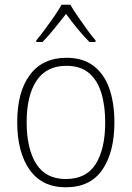

<svg xmlns="http://www.w3.org/2000/svg" viewBox="-20 -784 559 814"><path d="M465 -265Q465 -139 414 -64.5Q363 10 259 10Q158 10 105.5 -64.5Q53 -139 53 -266Q53 -395 107 -467Q161 -539 262 -539Q332 -539 377 -504.5Q422 -470 443.5 -408.5Q465 -347 465 -265ZM93 -266Q93 -154 133.5 -89.5Q174 -25 259 -25Q346 -25 386 -89Q426 -153 426 -265Q426 -336 409.5 -390Q393 -444 357 -474.5Q321 -505 262 -505Q177 -505 135 -442Q93 -379 93 -266ZM278 -764Q291 -742 310.5 -713.5Q330 -685 350 -657.5Q370 -630 385 -613V-606H359Q334 -631 307.5 -663.5Q281 -696 260 -725Q238 -697 211.5 -664Q185 -631 160 -606H134V-613Q150 -632 170.5 -659.5Q191 -687 210 -714.5Q229 -742 241 -764Z"/></svg>

Font: Noto Sans Kannada SemiCondensed ExtraLight
Style: Regular
Weight: 200
Width: 4
Designer: Jelle Bosma - Monotype Design Team
Foundry: Monotype Imaging Inc.
Version: Version 2.005; ttfautohint (v1.8.4.7-5d5b)